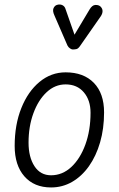

<svg xmlns="http://www.w3.org/2000/svg" viewBox="-20 -821 521 844"><path d="M204.5 3Q130 3 87.2 -45.8Q44.5 -94.5 44.5 -179.5Q44.5 -273 73.8 -346Q103 -419 153.8 -461Q204.5 -503 268.5 -503Q347.5 -503 392.5 -456.8Q437.5 -410.5 437.5 -327Q437.5 -255.5 420 -195.2Q402.5 -135 371 -90.5Q339.5 -46 297 -21.5Q254.5 3 204.5 3ZM204.5 -50.5Q254.5 -50.5 293.8 -87.2Q333 -124 355.5 -186.2Q378 -248.5 378 -325.5Q378 -380.5 348.5 -415.2Q319 -450 268.5 -450Q221.5 -450 184.8 -415.5Q148 -381 126.8 -323Q105.5 -265 105.5 -194Q105.5 -130.5 131.5 -90.5Q157.5 -50.5 204.5 -50.5ZM299.5 -603.5Q295 -603.5 287.8 -608.2Q280.5 -613 276.5 -621L219.5 -752.5Q210 -773 215.2 -784.8Q220.5 -796.5 230.5 -799.5Q244 -803.5 254.5 -798.2Q265 -793 268.5 -780L307.5 -668.5L373.5 -779Q385 -798.5 398.8 -799.2Q412.5 -800 421 -793Q431 -783.5 430.8 -772Q430.5 -760.5 423 -749.5L332 -619Q323.5 -606.5 315.2 -605Q307 -603.5 299.5 -603.5Z"/></svg>

Font: Edu AU VIC WA NT Pre
Style: Regular
Weight: 400
Designer: Tina and Corey Anderson, Eben Sorkin, Mirko Velimirovic
Foundry: Google for Education
Version: Version 1.001